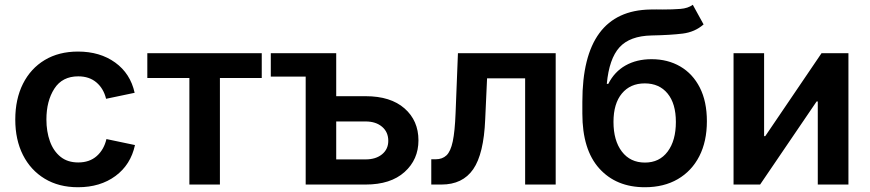

<svg xmlns="http://www.w3.org/2000/svg" viewBox="-20 -767 3614 798"><path d="M304.2 11.2Q224.6 11.2 166 -24.2Q107.4 -59.6 75.4 -122.8Q43.5 -186 43.5 -270Q43.5 -355 75.4 -418.7Q107.4 -482.4 166 -517.6Q224.6 -552.7 304.2 -552.7Q395.5 -552.7 458.7 -507.1Q522 -461.4 539.6 -381.3L420.9 -356.4Q410.6 -398.9 380.9 -424.3Q351.1 -449.7 305.2 -449.7Q238.8 -449.7 205.8 -398.4Q172.9 -347.2 172.9 -270.5Q172.9 -220.2 187.5 -179.7Q202.1 -139.2 231.4 -115.5Q260.7 -91.8 305.2 -91.8Q352.1 -91.8 382.1 -118.4Q412.1 -145 422.4 -189L541 -164.1Q523.4 -82.5 460 -35.6Q396.5 11.2 304.2 11.2Z M767.1 0V-442.9H592.3V-545.9H1067.9V-442.9H894V0Z M1105.5 -448.7V-545.9H1377.4V-367.2H1499.5Q1603.5 -367.2 1661.4 -316.4Q1719.2 -265.6 1719.2 -183.6Q1719.2 -104 1661.4 -52Q1603.5 0 1499.5 0H1250.5V-448.7ZM1377.4 -262.2V-104.5H1499.5Q1542 -104.5 1567.9 -125.7Q1593.8 -147 1593.8 -181.6Q1593.8 -218.3 1567.9 -240.2Q1542 -262.2 1499.5 -262.2Z M1772.5 0V-105H1790.5Q1818.4 -105 1835.7 -121.3Q1853 -137.7 1861.8 -179.4Q1870.6 -221.2 1873.5 -296.9L1883.3 -545.9H2289.6V0H2162.6V-441.4H2004.4L1996.6 -270.5Q1990.7 -127.4 1946.8 -63.7Q1902.8 0 1814.9 0Z M2859.4 -747.1 2904.3 -665.5Q2868.2 -633.8 2817.4 -627.4Q2766.6 -621.1 2688 -619.6Q2597.7 -617.7 2554.7 -570.3Q2511.7 -522.9 2502 -418.5H2508.3Q2533.7 -468.8 2579.8 -494.9Q2626 -521 2688 -521Q2755.4 -521 2807.4 -490.7Q2859.4 -460.4 2888.7 -402.8Q2918 -345.2 2918 -263.2Q2918 -179.2 2886.5 -117.7Q2855 -56.2 2797.1 -22.5Q2739.3 11.2 2660.2 11.2Q2541 11.2 2470.7 -66.9Q2400.4 -145 2400.4 -294.9V-343.8Q2400.4 -722.7 2683.1 -727.5Q2696.8 -728 2709.2 -727.8Q2721.7 -727.5 2733.9 -727.5Q2776.4 -727.5 2807.9 -730Q2839.4 -732.4 2859.4 -747.1ZM2660.6 -91.3Q2720.7 -91.3 2754.9 -137Q2789.1 -182.6 2789.1 -260.3Q2789.1 -336.4 2754.6 -378.4Q2720.2 -420.4 2659.7 -420.4Q2599.6 -420.4 2564.7 -378.4Q2529.8 -336.4 2529.8 -260.3Q2529.8 -182.6 2564.7 -137Q2599.6 -91.3 2660.6 -91.3Z M3506.3 0H3378.9V-345.2H3374L3139.2 0H3028.8V-545.9H3155.8V-201.2H3160.6L3394.5 -545.9H3506.3Z"/></svg>

Font: Inter-SemiBold
Style: Regular
Weight: 600
Designer: Rasmus Andersson
Foundry: rsms
Version: Version 4.000;git-a52131595